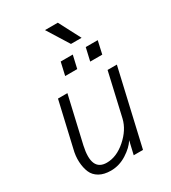

<svg xmlns="http://www.w3.org/2000/svg" viewBox="-208 -962 958 1077"><g transform="rotate(-30 271.0 -423.0)"><path d="M347.2 -716.8 259.8 -856.9H342.8L416 -716.8ZM229 -577.1 248 -660.2H326.2L307.1 -577.1ZM391.1 -577.1 410.2 -660.2H487.8L469.2 -577.1ZM187 11.2Q142.6 11.2 112.8 -5.9Q83 -22.9 70.6 -52.2Q58.1 -81.5 55.9 -120.4Q53.7 -159.2 64.9 -202.1L130.9 -487.8H191.9L123 -189Q89.8 -39.1 189 -39.1Q252.9 -39.1 312.7 -91.8Q372.6 -144.5 388.2 -209L452.1 -487.8H512.2L399.9 0H339.8L359.9 -85.9Q337.9 -50.3 289.6 -19.5Q241.2 11.2 187 11.2Z"/></g></svg>

Font: HK Grotesk Light Italic
Style: Regular
Weight: 300
Italic angle: -13°
Designer: Alfredo Marco Pradil and Stefan Peev
Foundry: Hanken Design Co.
Version: Version 1.000;PS 001.000;hotconv 1.0.88;makeotf.lib2.5.64775